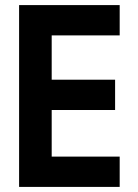

<svg xmlns="http://www.w3.org/2000/svg" viewBox="-20 -734 540 754"><path d="M450 0V-119H183V-302H432V-421H183V-595H450V-714H55V0Z"/></svg>

Font: Noto Sans Mono UI Condensed
Style: Bold
Weight: 700
Width: 3
Designer: Monotype Design team
Foundry: Monotype Imaging Inc.
Version: 1.000